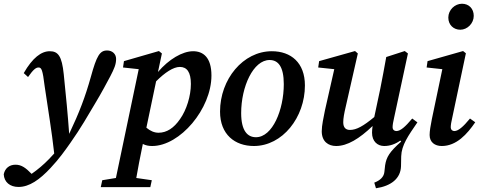

<svg xmlns="http://www.w3.org/2000/svg" viewBox="-90 -767 2562 1027"><path d="M-70 165C-68 207 -37 233 9 233C67 233 122 194 180 132C227 82 257 39 286 -2C342 -81 382 -152 419 -214C455 -274 478 -318 500 -359C521 -400 531 -422 531 -452C531 -479 510 -497 483 -497C444 -497 427 -469 396 -356C366 -249 335 -167 280 -51C273 -150 263 -255 251 -370C241 -467 221 -493 176 -493C131 -493 84 -458 37 -376L60 -355C88 -395 102 -406 116 -406C132 -406 138 -395 149 -305C169 -168 186 -71 200 54C191 64 182 74 172 84C143 114 112 140 79 163C48 131 25 114 -7 114C-39 114 -63 132 -70 165Z M449 234H714L722 197L639 185C648 134 658 79 674 3C689 11 706 14 724 14C873 14 1041 -185 1041 -363C1041 -460 997 -493 943 -493C886 -493 813 -450 755 -382L776 -481L760 -494L573 -440L568 -406L652 -397L530 185L457 197ZM872 -409C910 -409 931 -381 931 -318C931 -254 908 -179 873 -130C840 -82 802 -57 758 -57C736 -57 714 -66 693 -84L745 -332C792 -379 837 -409 872 -409Z M1268 14C1421 14 1541 -139 1541 -310C1541 -432 1466 -493 1364 -493C1210 -493 1087 -343 1087 -170C1087 -47 1167 14 1268 14ZM1279 -33C1234 -33 1200 -67 1200 -162C1200 -304 1265 -446 1352 -446C1397 -446 1428 -412 1428 -317C1428 -180 1368 -33 1279 -33Z M1965 14C1997 14 2026 3 2051 -15L2056 -10C1993 46 1977 73 1970 117L1966 153C1963 180 1943 198 1912 210L1921 240C2002 228 2053 188 2055 122L2056 69C2058 9 2093 -40 2143 -113H2142L2115 -133C2077 -88 2052 -66 2030 -66C2019 -66 2010 -73 2010 -87C2010 -98 2013 -116 2018 -137L2092 -481L2075 -494L1976 -462C1966 -405 1955 -348 1944 -292L1912 -141C1854 -93 1817 -72 1782 -72C1760 -72 1746 -84 1746 -113C1746 -134 1751 -161 1759 -195L1824 -481L1809 -494L1617 -440L1612 -406L1698 -397L1648 -176C1641 -139 1631 -97 1631 -65C1631 -10 1666 14 1708 14C1768 14 1832 -25 1903 -93C1901 -79 1900 -68 1900 -57C1900 -11 1929 14 1965 14Z M2208 -45C2208 -6 2236 14 2273 14C2352 14 2409 -50 2452 -113L2424 -133C2387 -88 2361 -66 2340 -66C2330 -66 2321 -73 2321 -87C2321 -98 2324 -116 2329 -137L2402 -482L2387 -494L2197 -440L2192 -406L2276 -397L2220 -130C2213 -95 2208 -65 2208 -45ZM2372 -608C2410 -608 2444 -642 2444 -682C2444 -721 2418 -747 2381 -747C2343 -747 2308 -714 2308 -673C2308 -633 2337 -608 2372 -608Z"/></svg>

Font: Source Serif Pro Semibold
Style: Italic
Weight: 600
Italic angle: -12°
Designer: Frank Grießhammer
Foundry: Adobe Systems Incorporated
Version: Version 3.001;hotconv 1.0.111;makeotfexe 2.5.65597